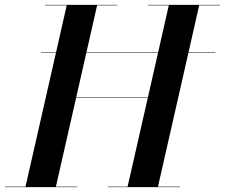

<svg xmlns="http://www.w3.org/2000/svg" viewBox="-61 -770 925 790"><path d="M-41 -2V0H256.5V-2H169L252.5 -369H547.5L464 -2H381.5V0H679V-2H589L714.5 -554H825V-556H715L758.5 -748H844V-750H546.5V-748H633.5L590 -556H295L338.5 -748H421.5V-750H124V-748H213.5L170 -556H107.5V-554H169.5L44 -2ZM253 -371 294.5 -554H589.5L548 -371Z"/></svg>

Font: Bodoni* 96pt Medium
Style: Italic
Weight: 500
Italic angle: -13°
Version: Version 2.3